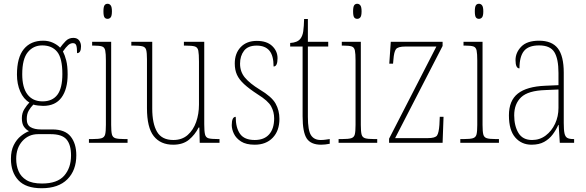

<svg xmlns="http://www.w3.org/2000/svg" viewBox="-20 -758 3110 1019"><path d="M201 241Q117 241 77.5 198.5Q38 156 38 85Q38 42 53 12Q68 -18 90.5 -36Q113 -54 134 -62Q119 -69 107.5 -85Q96 -101 96 -131Q96 -158 109.5 -179.5Q123 -201 136 -214Q105 -232 87.5 -272Q70 -312 70 -362Q70 -453 106.5 -497.5Q143 -542 209 -542Q238 -542 261.5 -531Q285 -520 299 -505Q312 -523 328.5 -540Q345 -557 369 -557Q390 -557 400 -543.5Q410 -530 410 -512Q410 -476 389 -476Q389 -504 385 -516.5Q381 -529 367 -529Q354 -529 342 -518.5Q330 -508 314 -485Q324 -466 331.5 -437Q339 -408 339 -363Q339 -285 306.5 -240.5Q274 -196 209 -196Q198 -196 181.5 -198Q165 -200 157 -203Q143 -189 132.5 -171Q122 -153 122 -126Q122 -95 142.5 -83Q163 -71 197 -71H258Q325 -71 355 -33.5Q385 4 385 66Q385 146 337.5 193.5Q290 241 201 241ZM206 -220Q258 -220 284.5 -255Q311 -290 311 -365Q311 -449 283.5 -483Q256 -517 204 -517Q157 -517 127.5 -481Q98 -445 98 -364Q98 -293 126 -256.5Q154 -220 206 -220ZM203 216Q284 216 320.5 174.5Q357 133 357 67Q357 10 333 -18Q309 -46 249 -46H182Q132 -46 99 -9.5Q66 27 66 85Q66 121 78.5 150.5Q91 180 120.5 198Q150 216 203 216Z M551 -658Q540 -658 534.5 -666Q529 -674 529 -698Q529 -721 534.5 -729.5Q540 -738 551 -738Q561 -738 567.5 -729.5Q574 -721 574 -698Q574 -674 567.5 -666Q561 -658 551 -658ZM452 0V-20H472Q504 -20 519 -24.5Q534 -29 538 -44.5Q542 -60 542 -95V-437Q542 -473 538.5 -490Q535 -507 521.5 -511.5Q508 -516 478 -516H469V-536H570V-95Q570 -60 574 -44.5Q578 -29 592.5 -24.5Q607 -20 639 -20H657V0Z M899 10Q832 10 796 -35.5Q760 -81 760 -184V-443Q760 -477 756 -492.5Q752 -508 736.5 -512Q721 -516 688 -516H677V-536H788V-182Q788 -102 813.5 -58.5Q839 -15 900 -15Q946 -15 976 -41.5Q1006 -68 1021 -110.5Q1036 -153 1036 -203V-431Q1036 -471 1032.5 -489Q1029 -507 1014 -511.5Q999 -516 964 -516H956V-536H1064V-99Q1064 -62 1068 -45Q1072 -28 1087 -24Q1102 -20 1134 -20H1145V0H1040L1038 -81H1034Q1015 -43 983 -16.5Q951 10 899 10Z M1332 10Q1286 10 1259.5 -7Q1233 -24 1221.5 -48Q1210 -72 1210 -94Q1210 -138 1231 -138Q1231 -80 1254 -47.5Q1277 -15 1332 -15Q1382 -15 1408.5 -45Q1435 -75 1435 -130Q1435 -164 1419 -193.5Q1403 -223 1348 -257Q1302 -287 1275.5 -311.5Q1249 -336 1237.5 -361.5Q1226 -387 1226 -421Q1226 -475 1257.5 -508Q1289 -541 1343 -541Q1396 -541 1424.5 -514Q1453 -487 1453 -449Q1453 -405 1432 -405Q1432 -463 1409.5 -489.5Q1387 -516 1342 -516Q1296 -516 1275 -488.5Q1254 -461 1254 -420Q1254 -377 1280 -346Q1306 -315 1358 -283Q1422 -245 1442.5 -208.5Q1463 -172 1463 -127Q1463 -64 1427.5 -27Q1392 10 1332 10Z M1684 10Q1630 10 1608 -23Q1586 -56 1586 -141V-511H1520V-530Q1558 -532 1574 -552Q1586 -567 1589.5 -592.5Q1593 -618 1594 -657H1614V-536H1722V-511H1614V-138Q1614 -66 1630.5 -40.5Q1647 -15 1682 -15Q1695 -15 1705.5 -16.5Q1716 -18 1730 -20V5Q1705 10 1684 10Z M1876 -658Q1865 -658 1859.5 -666Q1854 -674 1854 -698Q1854 -721 1859.5 -729.5Q1865 -738 1876 -738Q1886 -738 1892.5 -729.5Q1899 -721 1899 -698Q1899 -674 1892.5 -666Q1886 -658 1876 -658ZM1777 0V-20H1797Q1829 -20 1844 -24.5Q1859 -29 1863 -44.5Q1867 -60 1867 -95V-437Q1867 -473 1863.5 -490Q1860 -507 1846.5 -511.5Q1833 -516 1803 -516H1794V-536H1895V-95Q1895 -60 1899 -44.5Q1903 -29 1917.5 -24.5Q1932 -20 1964 -20H1982V0Z M2045 0V-22L2296 -511H2131Q2092 -511 2081.5 -497Q2071 -483 2068 -442L2066 -420H2046L2054 -536H2329V-514L2077 -25H2251Q2290 -25 2299.5 -39Q2309 -53 2312 -95L2314 -138H2334L2329 0Z M2522 -658Q2511 -658 2505.5 -666Q2500 -674 2500 -698Q2500 -721 2505.5 -729.5Q2511 -738 2522 -738Q2532 -738 2538.5 -729.5Q2545 -721 2545 -698Q2545 -674 2538.5 -666Q2532 -658 2522 -658ZM2423 0V-20H2443Q2475 -20 2490 -24.5Q2505 -29 2509 -44.5Q2513 -60 2513 -95V-437Q2513 -473 2509.5 -490Q2506 -507 2492.5 -511.5Q2479 -516 2449 -516H2440V-536H2541V-95Q2541 -60 2545 -44.5Q2549 -29 2563.5 -24.5Q2578 -20 2610 -20H2628V0Z M2801 10Q2748 10 2714.5 -28.5Q2681 -67 2681 -146Q2681 -224 2728.5 -261.5Q2776 -299 2875 -303L2944 -306V-371Q2944 -446 2922 -481.5Q2900 -517 2841 -517Q2785 -517 2761 -487.5Q2737 -458 2737 -395Q2716 -395 2716 -439Q2716 -479 2746.5 -510.5Q2777 -542 2841 -542Q2909 -542 2940.5 -501.5Q2972 -461 2972 -372V-105Q2972 -68 2976 -50Q2980 -32 2991 -26Q3002 -20 3023 -20H3027V0H2951L2945 -95H2943Q2931 -68 2913 -44Q2895 -20 2868 -5Q2841 10 2801 10ZM2804 -15Q2845 -15 2876.5 -39Q2908 -63 2926 -101.5Q2944 -140 2944 -185V-283L2874 -280Q2783 -277 2746 -242Q2709 -207 2709 -146Q2709 -90 2731.5 -52.5Q2754 -15 2804 -15Z"/></svg>

Font: Noto Serif Thai Condensed Thin
Style: Regular
Weight: 100
Width: 3
Designer: Monotype Design Team
Foundry: Monotype Imaging Inc.
Version: Version 2.001; ttfautohint (v1.8.4.7-5d5b)